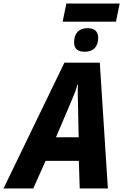

<svg xmlns="http://www.w3.org/2000/svg" viewBox="-80 -1071 700 1091"><path d="M276 -948H579L600 -1051H297ZM402 -777C455 -777 478 -811 478 -856C478 -898 450 -911 417 -911C369 -911 341 -882 341 -831C341 -790 366 -777 402 -777ZM-60 0H109L179 -157H368L373 0H533L487 -715H286ZM238 -291 324 -493C339 -527 351 -557 360 -590H363C361 -555 362 -522 363 -487L367 -291Z"/></svg>

Font: Noto Sans SemiCondensed ExtraBold
Style: Italic
Weight: 800
Width: 4
Italic angle: -12°
Designer: Monotype Design Team
Foundry: Monotype Imaging Inc.
Version: Version 2.013